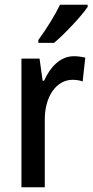

<svg xmlns="http://www.w3.org/2000/svg" viewBox="-20 -786 391 806"><path d="M348 -757V-766H232C210 -721 176 -666 141 -618V-606H207C251 -643 321 -717 348 -757ZM290 -550C233 -550 191 -505 165 -447H159L146 -540H70V0H168V-281C167 -382 217 -451 285 -451C298 -451 315 -449 327 -444L338 -544C322 -548 305 -550 290 -550Z"/></svg>

Font: Noto Sans Kannada Condensed Medium
Style: Regular
Weight: 500
Width: 3
Designer: Jelle Bosma - Monotype Design Team
Foundry: Monotype Imaging Inc.
Version: Version 2.005